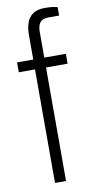

<svg xmlns="http://www.w3.org/2000/svg" viewBox="-85 -768 398 806"><g transform="rotate(-10 114.0 -365.5)"><path d="M82 0V-484H13V-526H82V-630Q82 -659 89.5 -681.5Q97 -704 115.5 -717.5Q134 -731 167 -731Q176 -731 185.5 -730.5Q195 -730 204.5 -728.5Q214 -727 221 -725V-689H175Q150 -689 139.5 -675.5Q129 -662 129 -637V-526H221V-484H129V0Z"/></g></svg>

Font: Archivo SemiCondensed Thin
Style: Regular
Weight: 250
Width: 4
Designer: Hector Gatti
Foundry: Omnibus-Type
Version: Version 2.001